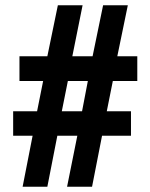

<svg xmlns="http://www.w3.org/2000/svg" viewBox="-20 -803 572 730"><path d="M66 -93 104 -287H30V-380H121L144 -495H54V-589H160L200 -783H294L255 -589H332L372 -783H466L426 -589H502V-495H409L386 -380H478V-287H368L330 -93H235L274 -287H198L160 -93ZM215 -380H292L314 -495H238Z"/></svg>

Font: Noto Sans Kannada UI ExtraCondensed
Style: Bold
Weight: 700
Width: 2
Designer: Jelle Bosma - Monotype Design Team
Foundry: Monotype Imaging Inc.
Version: Version 2.005; ttfautohint (v1.8.4.7-5d5b)